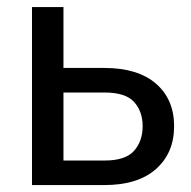

<svg xmlns="http://www.w3.org/2000/svg" viewBox="-20 -534 552 554"><path d="M163.1 -513.7H72.3V0H281.2Q377.9 0 430.2 -46.4Q482.4 -92.8 482.4 -169.9Q482.4 -247.1 430.2 -292.5Q377.9 -337.9 281.2 -337.9H163.1ZM281.2 -267.1Q342.3 -267.1 366.9 -239.7Q391.6 -212.4 391.6 -169.9Q391.6 -127 366.9 -98.9Q342.3 -70.8 281.2 -70.8H163.1V-267.1Z"/></svg>

Font: Roboto Flex
Style: Regular
Weight: 400
Designer: Berlow after Robertson
Foundry: Google
Version: Version 3.200;gftools[0.9.32]